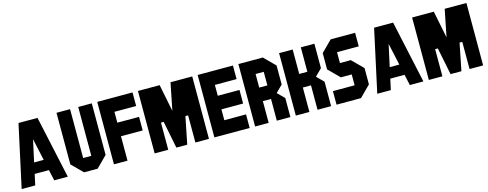

<svg xmlns="http://www.w3.org/2000/svg" viewBox="-26 -1427 5427 2135"><g transform="rotate(-15 2687.5 -359.5)"><path d="M406.2 -718.8 562.5 0H406.2L378.9 -125H214.8L187.5 0H31.2L187.5 -718.8ZM352.1 -250 296.9 -502.9 241.7 -250Z M625 -718.8H781.2V-156.2H875V-718.8H1031.2V-125L906.2 0H750L625 -125Z M1250 0H1093.8V-718.8H1500V-562.5H1250V-437.5H1500V-281.2H1250Z M1718.8 0H1562.5V-718.8H1812.5L1875 -406.2L1937.5 -718.8H2187.5V0H2031.2V-312.5H2000L1937.5 0H1812.5L1750 -312.5H1718.8Z M2656.2 -156.2V0H2250V-718.8H2656.2V-562.5H2406.2V-437.5H2656.2V-281.2H2406.2V-156.2Z M3125 -375 3046.9 -296.9 3125 -218.8V0H2968.8V-250H2875V0H2718.8V-718.8H3000L3125 -593.8ZM2968.8 -406.2V-562.5H2875V-406.2Z M3343.8 0H3187.5V-718.8H3343.8V-437.5H3437.5V-718.8H3593.8V-437.5L3515.6 -359.4L3593.8 -281.2V0H3437.5V-281.2H3343.8Z M3656.2 0V-156.2H3906.2V-281.2H3781.2L3656.2 -406.2V-593.8L3781.2 -718.8H4062.5V-562.5H3812.5V-437.5H3937.5L4062.5 -312.5V-125L3937.5 0Z M4500 -718.8 4656.2 0H4500L4472.7 -125H4308.6L4281.2 0H4125L4281.2 -718.8ZM4445.8 -250 4390.6 -502.9 4335.4 -250Z M4875 0H4718.8V-718.8H4968.8L5031.2 -406.2L5093.8 -718.8H5343.8V0H5187.5V-312.5H5156.2L5093.8 0H4968.8L4906.2 -312.5H4875Z"/></g></svg>

Font: Signwood
Style: Regular
Weight: 400
Designer: GGBotNet
Foundry: GGBotNet
Version: 0.95